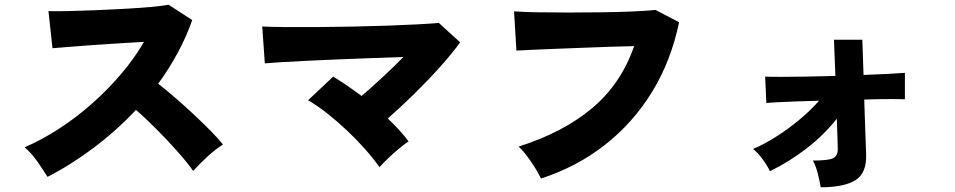

<svg xmlns="http://www.w3.org/2000/svg" viewBox="-20 -747 4040 812"><path d="M181 1Q163 -28 138 -64Q113 -100 84 -124Q158 -156 231 -203.5Q304 -251 370.5 -310Q437 -369 493 -435Q549 -501 589 -570Q538 -567 480 -563.5Q422 -560 367 -556Q312 -552 268 -548.5Q224 -545 202 -543L185 -700Q211 -699 262.5 -700Q314 -701 377 -703.5Q440 -706 503 -709.5Q566 -713 617 -717.5Q668 -722 693 -727L793 -662Q768 -591 731.5 -523.5Q695 -456 649 -393Q685 -365 724 -331Q763 -297 801 -261.5Q839 -226 871 -193.5Q903 -161 923 -136Q889 -114 857.5 -85Q826 -56 797 -24Q771 -61 729.5 -107.5Q688 -154 642 -200.5Q596 -247 555 -282Q472 -194 375.5 -121.5Q279 -49 181 1Z M1585 -40Q1559 -77 1523 -117.5Q1487 -158 1446 -196.5Q1405 -235 1363 -268Q1321 -301 1283 -323L1389 -423Q1447 -388 1509 -341Q1550 -376 1597.5 -420Q1645 -464 1686 -506Q1627 -504 1556.5 -501.5Q1486 -499 1414.5 -496Q1343 -493 1279.5 -490Q1216 -487 1168.5 -484Q1121 -481 1100 -479L1089 -635Q1126 -633 1186 -632.5Q1246 -632 1319 -632.5Q1392 -633 1469 -634.5Q1546 -636 1617.5 -638.5Q1689 -641 1746 -644Q1803 -647 1836 -650L1926 -568Q1893 -522 1842 -465Q1791 -408 1733 -351Q1675 -294 1620 -246Q1672 -197 1708 -149Q1691 -138 1668 -119Q1645 -100 1623 -79Q1601 -58 1585 -40Z M2268 8Q2260 -9 2244.5 -34.5Q2229 -60 2210 -85.5Q2191 -111 2173 -127Q2360 -186 2483 -288.5Q2606 -391 2662 -552Q2613 -551 2553.5 -549Q2494 -547 2433 -544.5Q2372 -542 2317 -540Q2262 -538 2221.5 -536Q2181 -534 2164 -533L2154 -699Q2193 -696 2254 -695Q2315 -694 2385.5 -694Q2456 -694 2526 -695Q2596 -696 2655.5 -698.5Q2715 -701 2752 -705L2852 -653Q2818 -489 2737.5 -358Q2657 -227 2538 -134Q2419 -41 2268 8Z M3451 45Q3447 21 3439 -11.5Q3431 -44 3418 -68Q3482 -68 3502.5 -77.5Q3523 -87 3523 -115Q3523 -123 3522 -159Q3521 -195 3519 -245Q3464 -175 3389.5 -118Q3315 -61 3236 -23Q3225 -47 3205 -74Q3185 -101 3165 -117Q3212 -137 3262.5 -169Q3313 -201 3360.5 -240.5Q3408 -280 3444 -321Q3391 -320 3344.5 -318Q3298 -316 3265.5 -314.5Q3233 -313 3221 -311L3216 -423Q3238 -422 3283.5 -422Q3329 -422 3389.5 -423Q3450 -424 3513 -426L3507 -579H3627L3632 -430Q3689 -432 3735.5 -434.5Q3782 -437 3807 -439V-327Q3793 -328 3745.5 -328Q3698 -328 3635 -326Q3637 -271 3638.5 -221Q3640 -171 3641.5 -137Q3643 -103 3643 -96Q3646 -15 3598 15Q3550 45 3451 45Z"/></svg>

Font: Zen Kaku Gothic New Black
Style: Regular
Weight: 900
Designer: Yoshimichi Ohira
Foundry: Positype
Version: Version 1.001